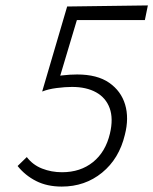

<svg xmlns="http://www.w3.org/2000/svg" viewBox="-20 -680 566 709"><path d="M136 -343 228 -656 526 -660 515 -606H231L272 -633L193 -369ZM79 -100Q101 -71 135.5 -57.5Q170 -44 209 -44Q277 -44 323.5 -81.5Q370 -119 386 -187Q399 -242 385 -280.5Q371 -319 335 -339Q299 -359 246 -359Q221 -359 189.5 -355Q158 -351 136 -342L160 -391Q180 -398 209 -401.5Q238 -405 265 -405Q339 -405 383 -374.5Q427 -344 442 -294Q457 -244 441 -182Q420 -94 357 -42.5Q294 9 208 9Q154 9 113.5 -11.5Q73 -32 45 -67Z"/></svg>

Font: Ysabeau Office Light
Style: Italic
Weight: 300
Italic angle: -12°
Designer: Christian Thalmann (Catharsis Fonts)
Version: Version 2.001;gftools[0.9.30]; featfreeze: tnum,lnum,ss02